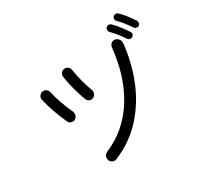

<svg xmlns="http://www.w3.org/2000/svg" viewBox="-174 -1053 1347 1293"><g transform="rotate(-30 500.0 -406.5)"><path d="M961 -685Q955 -682 948 -682Q934 -682 926 -693Q910 -717 889 -744Q868 -771 848 -790Q841 -797 841 -808Q841 -819 848 -825Q856 -833 868 -833Q878 -833 885 -826Q908 -804 929.5 -776.5Q951 -749 968 -722Q972 -715 972 -707Q972 -694 961 -685ZM886 -642Q881 -638 872 -638Q858 -638 850 -650Q834 -674 812.5 -701.5Q791 -729 771 -748Q763 -756 763 -767Q763 -778 770 -785Q778 -793 790 -793Q800 -793 807 -786Q830 -764 852.5 -735Q875 -706 893 -678Q898 -671 898 -664Q898 -650 886 -642ZM382 17Q375 20 367 20Q352 20 340.5 9Q329 -2 329 -20Q329 -47 355 -58Q439 -94 500 -147Q561 -200 603 -263Q645 -326 672 -394Q699 -462 713 -528Q727 -594 733 -651Q735 -666 745.5 -676Q756 -686 770 -686Q789 -686 802 -671Q815 -656 813 -637Q798 -493 746 -364Q694 -235 603.5 -136Q513 -37 382 17ZM453 -419Q449 -418 445 -416.5Q441 -415 437 -415Q413 -415 403 -438Q388 -477 372.5 -532Q357 -587 349 -643Q347 -660 358 -673Q369 -686 387 -686Q401 -686 412 -676.5Q423 -667 425 -651Q432 -605 444.5 -557Q457 -509 472 -471Q475 -464 475 -454Q475 -444 469.5 -434Q464 -424 453 -419ZM274 -354Q264 -349 255 -349Q231 -349 222 -369Q200 -415 179.5 -473.5Q159 -532 148 -581Q147 -584 147 -589Q147 -604 158.5 -615.5Q170 -627 186 -627Q200 -627 210 -618Q220 -609 223 -595Q233 -552 251 -500.5Q269 -449 289 -408Q293 -400 293 -389Q293 -367 274 -354Z"/></g></svg>

Font: Kiwi Maru
Style: Regular
Weight: 400
Designer: Hiroki-Chan
Version: Version 1.100